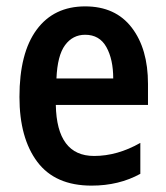

<svg xmlns="http://www.w3.org/2000/svg" viewBox="-20 -572 521 602"><path d="M247 -552Q342 -552 393 -485.5Q444 -419 444 -309V-243H155Q158 -83 275 -83Q348 -83 420 -124V-27Q353 10 267 10Q153 10 97 -64.5Q41 -139 41 -268Q41 -406 95 -479Q149 -552 247 -552ZM247 -463Q208 -463 184 -430.5Q160 -398 157 -326H335Q335 -386 313.5 -424.5Q292 -463 247 -463Z"/></svg>

Font: Noto Sans Sinhala Condensed SemiBold
Style: Regular
Weight: 600
Width: 3
Designer: Jelle Bosma - Monotype Design Team
Foundry: Monotype Imaging Inc.
Version: Version 2.006; ttfautohint (v1.8.4.7-5d5b)